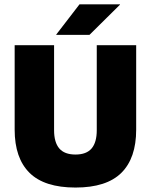

<svg xmlns="http://www.w3.org/2000/svg" viewBox="-20 -847 694 884"><path d="M327.5 16.5Q184.5 16.5 116 -51.2Q47.5 -119 47.5 -250V-639H229V-247.5Q229 -191.5 253 -163.5Q277 -135.5 327.5 -135.5Q378 -135.5 401.8 -163.5Q425.5 -191.5 425.5 -247.5V-639H607V-250Q607 -119 538.8 -51.2Q470.5 16.5 327.5 16.5ZM239 -688 346 -827H532.5V-825.5L392 -686.5H239Z"/></svg>

Font: Anek Malayalam Medium ExtraBold
Style: Regular
Weight: 800
Version: Version 1.003